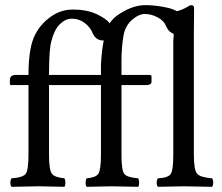

<svg xmlns="http://www.w3.org/2000/svg" viewBox="-20 -718 855 740"><path d="M379.9 -562H377.9Q349.1 -562 336.9 -590.8Q328.1 -612.8 306.6 -629.4Q285.2 -646 256.8 -646Q231.9 -646 210.4 -624.5Q189 -603 178.2 -560.1Q169.4 -532.2 168.9 -438V-429.2H369.1V-469.2Q372.1 -524.9 379.9 -562ZM727.1 -122.1Q727.1 -63 739.5 -48.6Q752 -34.2 796.9 -30.8Q801.8 -25.9 801.8 -13.9Q801.8 -2 796.9 2Q710.9 0 688 0Q672.9 0 588.9 2Q584 -2 584 -13.9Q584 -25.9 588.9 -30.8Q627.9 -32.7 637.9 -47.4Q647.9 -62 647.9 -122.1V-563L648.9 -574.7Q649.9 -586.4 648.9 -587.9Q630.9 -593.8 621.1 -615.2Q612.3 -638.2 587.6 -651.1Q563 -664.1 538.1 -664.1Q515.1 -664.1 489 -641.6Q462.9 -619.1 456.1 -581.1Q448.2 -536.1 448.2 -481.9V-429.2H556.2Q564 -429.2 564 -422.9V-402.8Q564 -389.6 540 -390.1H448.2V-122.1Q448.2 -62 458.7 -48.1Q469.2 -34.2 512.2 -30.8Q516.1 -25.9 516.1 -13.9Q516.1 -2 512.2 2Q426.3 0 409.2 0Q397.9 0 314 2Q310.1 -2 310.1 -13.9Q310.1 -25.9 314 -30.8Q349.1 -33.7 359.1 -48.3Q369.1 -63 369.1 -122.1V-390.1H168.9V-122.1Q168.9 -63 179.9 -48.6Q190.9 -34.2 228 -30.8Q231.9 -25.9 231.9 -13.9Q231.9 -2 228 2Q142.1 0 129.9 0Q108.9 0 24.9 2Q20 -2 20 -13.9Q20 -25.9 24.9 -30.8Q67.9 -33.7 78.9 -47.9Q89.8 -62 89.8 -122.1V-390.1H22.9Q18.1 -390.1 18.1 -396V-409.2Q18.1 -429.2 41 -429.2H89.8Q89.8 -537.1 116.2 -585.9Q136.2 -625 175 -653.1Q213.9 -681.2 261.2 -681.2Q314.5 -681.2 352.3 -663.6Q390.1 -646 402.8 -627.9Q417 -652.8 459 -675.5Q501 -698.2 541 -698.2Q570.8 -698.2 608.4 -691.7Q646 -685.1 661.1 -674.8Q670.9 -676.8 681.9 -681.4Q692.9 -686 701.9 -691.4Q710.9 -696.8 714.8 -698.2Q728 -698.2 728 -688Q727.1 -647.9 727.1 -583Z"/></svg>

Font: Linux Libertine Capitals
Style: Small Caps
Weight: 400
Designer: Philipp H. Poll
Foundry: Philipp H. Poll
Version: Version 5.1.3